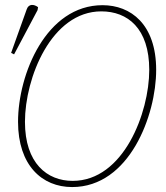

<svg xmlns="http://www.w3.org/2000/svg" viewBox="-20 -746 673 777"><path d="M37 -526 132 -705 134 -717C118 -729 96 -732 88 -708L25 -532ZM272 11C504 11 612 -280 612 -463C612 -648 509 -725 395 -725C167 -725 53 -446 53 -253C53 -77 150 11 272 11ZM274 -14C171 -14 81 -85 81 -253C81 -431 188 -700 390 -700C496 -700 584 -632 584 -463C584 -290 480 -14 274 -14Z"/></svg>

Font: Noto Serif SemiCondensed Thin
Style: Italic
Weight: 100
Width: 4
Italic angle: -12°
Designer: Monotype Design Team
Foundry: Monotype Imaging Inc.
Version: Version 2.013